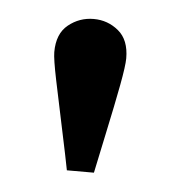

<svg xmlns="http://www.w3.org/2000/svg" viewBox="-32 -699 299 311"><g transform="rotate(5 117.5 -544.0)"><path d="M167 -609Q167 -597 161 -565Q155 -533 144.5 -484Q134 -435 131 -420H87Q83 -441 73.5 -485.5Q64 -530 57 -564Q50 -598 50 -609Q50 -639 68 -653.5Q86 -668 109 -668Q132 -668 149.5 -653.5Q167 -639 167 -609Z"/></g></svg>

Font: GFS Artemisia
Style: Bold
Weight: 700
Designer: Designed by Takis Katsoulidis.
Foundry: Designed by Takis Katsoulidis.
Version: Version 1.0